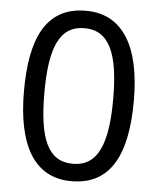

<svg xmlns="http://www.w3.org/2000/svg" viewBox="-53 -770 677 825"><g transform="rotate(5 286.0 -357.5)"><path d="M523 -358C523 -590 445 -725 285 -725C114 -725 49 -589 49 -358C49 -127 124 10 285 10C456 10 523 -127 523 -358ZM137 -358C137 -553 177 -650 285 -650C392 -650 434 -553 434 -358C434 -161 392 -65 285 -65C177 -65 137 -162 137 -358Z"/></g></svg>

Font: Noto Sans Elbasan
Style: Regular
Weight: 400
Designer: Monotype Design Team
Foundry: Monotype Imaging Inc.
Version: Version 2.004